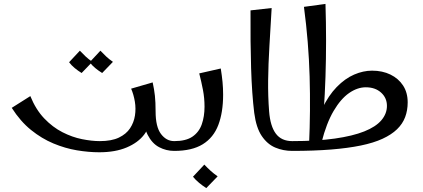

<svg xmlns="http://www.w3.org/2000/svg" viewBox="-20 -771 2163 981"><path d="M487 7Q433 7 373 -3Q313 -13 253 -38Q193 -63 138.5 -107Q84 -151 40 -220L135 -280Q163 -211 206 -166Q249 -121 299 -95.5Q349 -70 399 -60Q449 -50 490 -50Q550 -50 587.5 -68Q625 -86 644.5 -115.5Q664 -145 669.5 -180.5Q675 -216 669 -252Q663 -288 650 -318L760 -350Q768 -314 771.5 -281.5Q775 -249 775 -202L747 -172Q747 -123 716 -82.5Q685 -42 627 -17.5Q569 7 487 7ZM870 0Q829 0 793 -19Q757 -38 734.5 -82Q712 -126 712 -202H775Q775 -123 802.5 -86.5Q830 -50 870 -50L890 -25ZM397 -398Q379 -409 362 -423Q345 -437 333 -453L388 -512Q403 -496 418 -482Q433 -468 452 -455ZM502 -398Q484 -409 467 -423Q450 -437 438 -453L493 -512Q508 -496 523 -482Q538 -468 557 -455Z M870 0V-50Q930 -50 963.5 -73Q997 -96 1011 -136Q1025 -176 1025 -226Q1025 -270 1017 -311.5Q1009 -353 998 -396L1108 -421Q1114 -383 1117 -352Q1120 -321 1120 -287Q1120 -197 1095.5 -132.5Q1071 -68 1016 -34Q961 0 870 0ZM1034 190Q1015 178 997 163Q979 148 966 132L1024 70Q1040 87 1056 101.5Q1072 116 1092 130Z M1473 0Q1427 0 1386.5 -17Q1346 -34 1317.5 -76Q1289 -118 1279 -194Q1267 -292 1263 -422Q1259 -552 1260 -718L1368 -730Q1362 -626 1356.5 -534.5Q1351 -443 1350 -361Q1349 -279 1355 -202Q1361 -126 1389.5 -88Q1418 -50 1473 -50L1493 -25Z M1473 0V-50Q1599 -50 1690.5 -63Q1782 -76 1841 -99.5Q1900 -123 1928.5 -156.5Q1957 -190 1957 -230Q1957 -271 1927 -298Q1897 -325 1849 -325Q1806 -325 1763.5 -295.5Q1721 -266 1684.5 -204Q1648 -142 1623 -44L1576 -50Q1593 -146 1625.5 -214.5Q1658 -283 1700.5 -326.5Q1743 -370 1789.5 -390Q1836 -410 1881 -410Q1934 -410 1975 -390Q2016 -370 2039.5 -334Q2063 -298 2063 -248Q2063 -207 2050 -172.5Q2037 -138 2008.5 -110.5Q1980 -83 1934.5 -62Q1889 -41 1823.5 -27.5Q1758 -14 1671 -7Q1584 0 1473 0ZM1559 -30Q1567 -205 1562 -380Q1557 -555 1533 -736L1643 -751Q1646 -657 1646 -563Q1646 -469 1643 -378.5Q1640 -288 1634 -203.5Q1628 -119 1619 -44Z"/></svg>

Font: Marhey Light Light
Style: Regular
Weight: 300
Version: Version 1.000